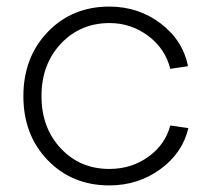

<svg xmlns="http://www.w3.org/2000/svg" viewBox="-20 -543 643 583"><path d="M551 -342 497 -334Q482 -395 430 -434Q378 -473 313 -473Q224 -473 165 -410.5Q106 -348 106 -251Q106 -155 164.5 -92.5Q223 -30 312 -30Q379 -30 430.5 -67Q482 -104 497 -162L552 -154Q534 -78 466.5 -29Q399 20 312 20Q199 20 125 -56.5Q51 -133 51 -251Q51 -369 125 -446Q199 -523 312 -523Q400 -523 467.5 -472Q535 -421 551 -342Z"/></svg>

Font: Metropolitano Light
Style: Regular
Weight: 300
Designer: Fonts by Alex Slobzheninov & Chris M. Simpson / Changes by Cristiano Sobral
Foundry: Fonts by Alex Slobzheninov & Chris M. Simpson / Changes by Cristiano Sobral
Version: Version 1.00;August 30, 2020;FontCreator 13.0.0.2681 64-bit